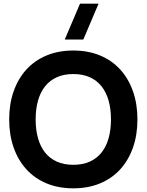

<svg xmlns="http://www.w3.org/2000/svg" viewBox="-20 -1010 798 1045"><path d="M332.5 -795 415.5 -990H516.5L433.5 -795ZM379 15Q298 15 233.2 -12Q168.5 -39 123.5 -88.5Q78.5 -138 54.2 -207Q30 -276 30 -360Q30 -444 54.2 -513Q78.5 -582 123.5 -631.5Q168.5 -681 233.2 -708Q298 -735 379 -735Q460 -735 524.8 -708Q589.5 -681 634.5 -631.5Q679.5 -582 703.8 -513Q728 -444 728 -360Q728 -276 703.8 -207Q679.5 -138 634.5 -88.5Q589.5 -39 524.8 -12Q460 15 379 15ZM379 -113Q430.5 -113 469 -130.5Q507.5 -148 533 -180.2Q558.5 -212.5 571.2 -258.2Q584 -304 584 -360Q584 -416.5 571.2 -462Q558.5 -507.5 533 -539.8Q507.5 -572 469 -589.5Q430.5 -607 379 -607Q327.5 -607 289 -589.5Q250.5 -572 225 -539.8Q199.5 -507.5 186.8 -462Q174 -416.5 174 -360Q174 -304 186.8 -258.2Q199.5 -212.5 225 -180.2Q250.5 -148 289 -130.5Q327.5 -113 379 -113Z"/></svg>

Font: Vela Sans ExtBd
Style: Regular
Weight: 800
Designer: Principal design: Mikhail Sharanda - project Manrope.
Design modification: Ravid Balaliev
Foundry: Mikhail Sharanda
Version: Version 1.001